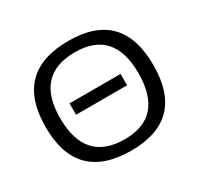

<svg xmlns="http://www.w3.org/2000/svg" viewBox="-150 -886 1113 1074"><g transform="rotate(-30 406.5 -349.0)"><path d="M409.2 -68.4Q659.2 -68.4 659.2 -351.1Q659.2 -629.9 409.2 -629.9Q153.8 -629.9 153.8 -351.1Q153.8 -68.4 409.2 -68.4ZM58.6 -348.1Q58.6 -703.1 409.2 -703.1Q754.4 -703.1 754.4 -348.1Q754.4 4.9 409.2 4.9Q58.6 4.9 58.6 -348.1ZM240.7 -397H570.3V-323.7H240.7Z"/></g></svg>

Font: Voltera
Style: Regular
Weight: 400
Designer: Bernd Montag
Version: Version 1.301